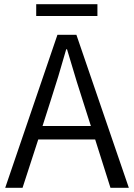

<svg xmlns="http://www.w3.org/2000/svg" viewBox="-20 -899 641 919"><path d="M446.3 -878.9V-822.3H153.3V-878.9ZM183.6 -295.9H415L377 -415Q355.5 -478.5 300.8 -663.1H296.9Q258.8 -528.3 221.7 -415ZM508.8 0 435.5 -231.4H163.1L87.9 0H4.9L254.9 -732.4H345.7L596.7 0Z"/></svg>

Font: Gen Shin Gothic Normal
Style: Regular
Weight: 300
Designer: [Source Han Sans]
Ryoko NISHIZUKA  (kana & ideographs); Paul D. Hunt (Latin, Greek & Cyrillic); Wenlong ZHANG  (bopomofo
Version: Version 1.002.20150607